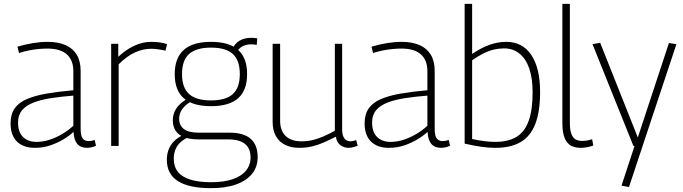

<svg xmlns="http://www.w3.org/2000/svg" viewBox="-20 -760 3556 1000"><path d="M35 -117Q35 -165 56.5 -195.5Q78 -226 120 -244Q162 -262 222.5 -272.5Q283 -283 362 -290V-390Q362 -446 328.5 -476.5Q295 -507 227 -507Q207 -507 183.5 -505Q160 -503 134 -498Q108 -493 79 -484L71 -517Q112 -529 152 -535.5Q192 -542 228 -542Q283 -542 321.5 -525Q360 -508 380 -474.5Q400 -441 400 -390V-90Q400 -52 411 -38.5Q422 -25 442 -25Q449 -25 456.5 -26.5Q464 -28 473 -31L480 -1Q467 5 455.5 7.5Q444 10 433 10Q400 10 382.5 -10.5Q365 -31 363 -73Q340 -52 309 -33.5Q278 -15 241 -2.5Q204 10 161 10Q132 10 109 2Q86 -6 69.5 -21.5Q53 -37 44 -61Q35 -85 35 -117ZM74 -122Q74 -72 100 -46.5Q126 -21 170 -21Q204 -21 238 -32Q272 -43 304 -62Q336 -81 362 -105V-262Q299 -257 246.5 -249Q194 -241 155 -226Q116 -211 95 -186Q74 -161 74 -122Z M596 -532V-464Q625 -491 653.5 -508Q682 -525 710.5 -533.5Q739 -542 769 -542Q792 -542 813 -539Q834 -536 850 -530L842 -496Q825 -500 805 -503Q785 -506 767 -506Q726 -506 684 -487.5Q642 -469 598 -425V0H559V-532Z M1078 220Q965 220 907 183.5Q849 147 849 72Q849 44 858 19.5Q867 -5 887 -25Q907 -45 939 -59L969 -49Q938 -36 919.5 -18.5Q901 -1 893 20.5Q885 42 885 66Q885 108 906.5 135Q928 162 971.5 175.5Q1015 189 1079 189Q1146 189 1191.5 173.5Q1237 158 1261 129Q1285 100 1285 60Q1285 28 1272 7.5Q1259 -13 1233.5 -23.5Q1208 -34 1169 -34H1014Q969 -34 939 -45.5Q909 -57 894.5 -79.5Q880 -102 880 -133Q880 -167 897.5 -194Q915 -221 951 -243L975 -231Q945 -214 929 -191.5Q913 -169 913 -140Q913 -108 937 -88.5Q961 -69 1014 -69H1176Q1249 -69 1285.5 -37Q1322 -5 1322 58Q1322 109 1293 145Q1264 181 1210 200.5Q1156 220 1078 220ZM1079 -207Q984 -207 937 -248.5Q890 -290 890 -374Q890 -458 937 -500Q984 -542 1079 -542Q1174 -542 1220.5 -500Q1267 -458 1267 -374Q1267 -290 1220.5 -248.5Q1174 -207 1079 -207ZM1079 -237Q1156 -237 1192.5 -270Q1229 -303 1229 -374Q1229 -446 1192.5 -479Q1156 -512 1079 -512Q1002 -512 965 -479Q928 -446 928 -374Q928 -303 965 -270Q1002 -237 1079 -237ZM1209 -481 1190 -504Q1202 -533 1227.5 -548Q1253 -563 1288 -563Q1297 -563 1304 -562.5Q1311 -562 1320 -560L1317 -526Q1310 -528 1303 -528.5Q1296 -529 1288 -529Q1260 -529 1240.5 -517.5Q1221 -506 1209 -481Z M1538 10Q1496 10 1465 -5.5Q1434 -21 1417 -51Q1400 -81 1400 -125V-532H1439V-130Q1439 -81 1467 -52.5Q1495 -24 1551 -24Q1582 -24 1610.5 -31Q1639 -38 1667 -50.5Q1695 -63 1724 -79V-532H1762V-88Q1762 -64 1768 -49.5Q1774 -35 1784 -29.5Q1794 -24 1805 -24Q1820 -24 1835 -31L1843 -1Q1835 2 1827 4.5Q1819 7 1811 8.5Q1803 10 1795 10Q1772 10 1753 -4Q1734 -18 1729 -48Q1698 -32 1667.5 -18.5Q1637 -5 1605.5 2.5Q1574 10 1538 10Z M1879 -117Q1879 -165 1900.5 -195.5Q1922 -226 1964 -244Q2006 -262 2066.5 -272.5Q2127 -283 2206 -290V-390Q2206 -446 2172.5 -476.5Q2139 -507 2071 -507Q2051 -507 2027.5 -505Q2004 -503 1978 -498Q1952 -493 1923 -484L1915 -517Q1956 -529 1996 -535.5Q2036 -542 2072 -542Q2127 -542 2165.5 -525Q2204 -508 2224 -474.5Q2244 -441 2244 -390V-90Q2244 -52 2255 -38.5Q2266 -25 2286 -25Q2293 -25 2300.5 -26.5Q2308 -28 2317 -31L2324 -1Q2311 5 2299.5 7.5Q2288 10 2277 10Q2244 10 2226.5 -10.5Q2209 -31 2207 -73Q2184 -52 2153 -33.5Q2122 -15 2085 -2.5Q2048 10 2005 10Q1976 10 1953 2Q1930 -6 1913.5 -21.5Q1897 -37 1888 -61Q1879 -85 1879 -117ZM1918 -122Q1918 -72 1944 -46.5Q1970 -21 2014 -21Q2048 -21 2082 -32Q2116 -43 2148 -62Q2180 -81 2206 -105V-262Q2143 -257 2090.5 -249Q2038 -241 1999 -226Q1960 -211 1939 -186Q1918 -161 1918 -122Z M2400 -12V-740H2439V-479Q2486 -511 2529.5 -526.5Q2573 -542 2617 -542Q2701 -542 2747 -474Q2793 -406 2793 -280Q2793 -179 2768 -114.5Q2743 -50 2691.5 -20Q2640 10 2560 10Q2526 10 2487 4.5Q2448 -1 2400 -12ZM2439 -36Q2476 -28 2505 -24.5Q2534 -21 2559 -21Q2626 -21 2669 -46.5Q2712 -72 2733 -129Q2754 -186 2754 -279Q2754 -353 2736.5 -403.5Q2719 -454 2685.5 -481Q2652 -508 2606 -508Q2579 -508 2553 -502Q2527 -496 2499.5 -482.5Q2472 -469 2439 -446Z M2948 -740V-123Q2948 -82 2956.5 -61Q2965 -40 2979.5 -33Q2994 -26 3012 -26Q3024 -26 3037 -28Q3050 -30 3064 -35L3070 -2Q3056 3 3039 6.5Q3022 10 3005 10Q2977 10 2955.5 -0.5Q2934 -11 2921.5 -39.5Q2909 -68 2909 -121V-740Z M3217 207 3285 0H3279L3066 -530L3106 -537L3302 -44L3464 -536L3503 -530L3256 214Z"/></svg>

Font: Georama ExtraLight
Style: Regular
Weight: 250
Version: Version 1.001